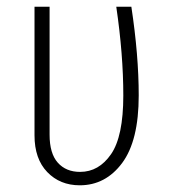

<svg xmlns="http://www.w3.org/2000/svg" viewBox="-20 -542 504 573"><path d="M394 -257Q394 -122 344.5 -55.5Q295 11 218 11Q159 11 121 -28.5Q83 -68 83 -138V-522H128V-140Q128 -84 152.5 -56.5Q177 -29 219 -29Q275 -29 311.5 -82Q348 -135 348 -257Q348 -379 327 -522H372Q394 -377 394 -257Z"/></svg>

Font: Fira Sans Extra Condensed ExtraLight
Style: Regular
Weight: 275
Width: 1
Designer: Carrois Corporate & Edenspiekermann AG
Foundry: Carrois Corporate GbR & Edenspiekermann AG
Version: Version 4.203